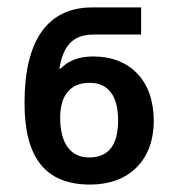

<svg xmlns="http://www.w3.org/2000/svg" viewBox="-20 -931 479 517"><path d="M223 -434C327 -434 394 -499 394 -606C394 -713 331 -779 231 -779C190 -779 162 -766 143 -746H140C150 -810 178 -838 233 -838H360V-911H228C108 -911 46 -822 46 -654C46 -509 100 -434 223 -434ZM220 -507C170 -507 142 -545 142 -614C142 -676 171 -708 221 -708C270 -708 298 -675 298 -607C298 -540 272 -507 220 -507Z"/></svg>

Font: Noto Sans Georgian Semi
Style: Regular
Weight: 600
Designer: Monotype Design Team
Foundry: Monotype Imaging Inc.
Version: Version 1.901